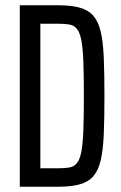

<svg xmlns="http://www.w3.org/2000/svg" viewBox="-20 -708 459 728"><path d="M55 0V-688H201Q250 -688 282.5 -679Q315 -670 334 -648Q353 -626 362 -587.5Q371 -549 373.5 -489Q376 -429 376 -344Q376 -259 373.5 -199.5Q371 -140 362 -101Q353 -62 334 -40Q315 -18 282.5 -9Q250 0 201 0ZM133 -70H200Q226 -70 243.5 -73Q261 -76 272 -90Q283 -104 288.5 -133Q294 -162 296 -213.5Q298 -265 298 -344Q298 -423 296 -474.5Q294 -526 288.5 -555Q283 -584 272 -598Q261 -612 243.5 -615Q226 -618 200 -618H133Z"/></svg>

Font: Saira ExtraCondensed Medium
Style: Regular
Weight: 500
Width: 2
Designer: Hector Gatti with collaboration of the Omnibus-Type team
Foundry: Omnibus-Type
Version: Version 1.101